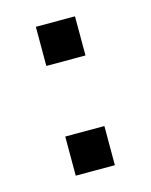

<svg xmlns="http://www.w3.org/2000/svg" viewBox="-73 -457 398 507"><g transform="rotate(-15 126.0 -203.5)"><path d="M72.5 -300H179.5V-407H72.5ZM72.5 0H179.5V-107H72.5Z"/></g></svg>

Font: Chromatic Etruscan
Style: Regular
Weight: 400
Version: Version 000.910